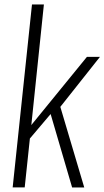

<svg xmlns="http://www.w3.org/2000/svg" viewBox="-20 -830 462 850"><path d="M36.1 -0.5 121.6 -810.1H174.3L118.7 -276.4L364.7 -578.1H422.4L247.1 -356.9L353 0H299.3L204.1 -325.2L112.3 -216.8L89.4 -0.5Z"/></svg>

Font: Oswald
Style: Extra-Light
Weight: 200
Designer: Vernon Adams
Foundry: Vernon Adams
Version: 3.0; ttfautohint (v0.94.23-7a4d-dirty) -l 8 -r 50 -G 200 -x 